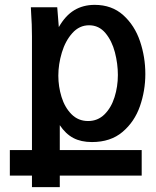

<svg xmlns="http://www.w3.org/2000/svg" viewBox="-20 -580 640 790"><path d="M20.5 37.5H111.5V-430.5Q111.5 -479.5 108 -528.5Q108 -535 107 -550H215.5L222 -468.5Q249 -516 285.5 -538Q322 -560 369.5 -560Q440 -560 487 -517.8Q534 -475.5 556 -410.5Q578 -345.5 578 -275.5Q578 -207 555.8 -143Q533.5 -79 484.2 -37.2Q435 4.5 358.5 4.5Q313.5 4.5 281.8 -12.2Q250 -29 226 -65V37.5H563V142.5H226V190H111.5V142.5H20.5ZM465 -271.5Q465 -317.5 452.8 -364.8Q440.5 -412 413.8 -444Q387 -476 346.5 -476Q306.5 -476 277.8 -444Q249 -412 234.5 -363.8Q220 -315.5 220 -268.5Q220 -224 233.2 -181Q246.5 -138 274.2 -110Q302 -82 342.5 -82Q382 -82 409.8 -109.2Q437.5 -136.5 451.2 -180Q465 -223.5 465 -271.5Z"/></svg>

Font: JuliaMono SemiBold
Style: Regular
Weight: 600
Monospace: yes
Designer: cormullion
Foundry: corm
Version: Version 0.055; ttfautohint (v1.8.4)